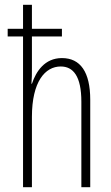

<svg xmlns="http://www.w3.org/2000/svg" viewBox="-20 -780 464 800"><path d="M113 -760H76V-660H12V-628H76V0H113V-293C113 -440 168 -503 233 -503C285 -503 319 -463 319 -356V0H356V-364C356 -480 315 -538 238 -538C166 -538 130 -482 113 -431H111C113 -453 113 -470 113 -500V-628H238V-660H113Z"/></svg>

Font: Noto Sans Georgian ExtraCondensed ExtraLight
Style: Regular
Weight: 200
Width: 2
Designer: Monotype Design Team, Akaki Razmadze
Foundry: Google LLC
Version: Version 2.005